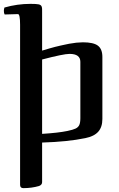

<svg xmlns="http://www.w3.org/2000/svg" viewBox="-32 -733 616 994"><path d="M72 -605V224Q72 241 89 241Q132 241 170 230Q186 224 186 210V5Q319 1 410 -18Q455 -27 476.5 -51Q498 -75 498 -117V-438Q498 -479 475 -496.5Q452 -514 397 -514Q387 -514 363 -512Q323 -507 295 -500Q272 -495 273 -495Q258 -492 223 -482L186 -471V-670Q187 -691 183.5 -699.5Q180 -708 168 -710.5Q156 -713 126 -713Q57 -713 -9 -694Q-12 -685 -12 -677Q-12 -665 -8 -658L61 -660Q72 -660 72 -605ZM328 -454Q384 -454 384 -413V-121Q384 -98 378.5 -86Q373 -74 359.5 -67.5Q346 -61 317 -55Q269 -45 186 -40V-425Q297 -454 328 -454Z"/></svg>

Font: Federant
Style: Regular
Weight: 400
Designer: Olexa M. Volochay, Alexei Vanyashin, Otto Ludwig Naegele
Foundry: Cyreal (www.cyreal.org)
Version: Version 1.011; ttfautohint (v1.4.1)